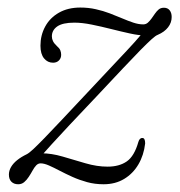

<svg xmlns="http://www.w3.org/2000/svg" viewBox="-20 -468 464 496"><path d="M81.5 -59Q95.5 -75.5 114 -95.8Q132.5 -116 160.5 -146Q188.5 -176 230 -219.5Q269.5 -261.5 297.2 -291Q325 -320.5 343 -338.8Q361 -357 371.5 -366.5Q382 -376 387.5 -378Q405 -385.5 414.2 -397.5Q423.5 -409.5 423.5 -424Q423.5 -435 418.2 -441.5Q413 -448 403.5 -448Q395.5 -448 390.2 -443.8Q385 -439.5 380.5 -433Q376 -426.5 371.5 -420.2Q367 -414 362 -409.5Q357 -405 350 -405Q338 -405 324.5 -409.5Q311 -414 295.8 -420.5Q280.5 -427 263.5 -433.5Q246.5 -440 227.5 -444.2Q208.5 -448.5 187.5 -448.5Q155.5 -448.5 132.2 -435.2Q109 -422 96.8 -399.5Q84.5 -377 84.5 -350Q84.5 -328.5 93.8 -317.2Q103 -306 117 -306Q126.5 -306 132.2 -311.8Q138 -317.5 138 -326.5Q138 -332.5 135.8 -338Q133.5 -343.5 127.5 -348.5Q120 -355.5 117 -361.5Q114 -367.5 114 -374Q114 -390 128 -399.8Q142 -409.5 172 -409.5Q192 -409.5 216.8 -404.5Q241.5 -399.5 267.2 -393Q293 -386.5 315.8 -381.5Q338.5 -376.5 354.5 -376.5L353 -390Q347 -380.5 328.5 -360Q310 -339.5 279 -306.8Q248 -274 205 -228Q166.5 -187 139.5 -158.2Q112.5 -129.5 94.5 -111Q76.5 -92.5 65.8 -82.5Q55 -72.5 49 -69.5Q34.5 -62.5 24.2 -54.2Q14 -46 8.5 -36.5Q3 -27 3 -17Q3 -5 9.5 1.5Q16 8 27 8Q36 8 42.5 2.5Q49 -3 54.2 -11Q59.5 -19 64 -27.2Q68.5 -35.5 73.5 -40.8Q78.5 -46 85 -46Q94 -46 106.5 -40.5Q119 -35 134.2 -27Q149.5 -19 167.2 -11Q185 -3 205 2.5Q225 8 247.5 8Q278 8 300.8 -5.8Q323.5 -19.5 337.5 -43.2Q351.5 -67 355 -97.5Q355 -104.5 353.2 -108Q351.5 -111.5 348 -111.5Q345 -112 342 -109.5Q339 -107 337.5 -101.5Q327 -64.5 307.5 -51Q288 -37.5 258 -37.5Q230.5 -37.5 200.8 -46.2Q171 -55 142 -63.5Q113 -72 87 -72Z"/></svg>

Font: Fraunces 72pt Soft Wonky ExtraLight
Style: Italic
Weight: 250
Italic angle: -16°
Version: Version 1.000;[b76b70a41]